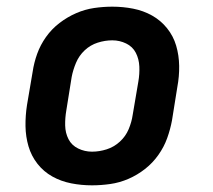

<svg xmlns="http://www.w3.org/2000/svg" viewBox="-20 -548 640 576"><path d="M256 8Q224 8 193.5 2Q163 -4 137 -18.5Q111 -33 92.5 -56.5Q74 -80 65.5 -109Q57 -138 56.5 -169.5Q56 -201 61 -233L78 -333Q82 -360 91.5 -386.5Q101 -413 118 -437Q135 -461 158.5 -479Q182 -497 208.5 -508.5Q235 -520 262.5 -524Q290 -528 317 -528Q349 -528 379.5 -522Q410 -516 436 -501.5Q462 -487 481 -463.5Q500 -440 508.5 -411Q517 -382 517.5 -350.5Q518 -319 512 -287L496 -187Q491 -160 481.5 -133.5Q472 -107 455 -83Q438 -59 415 -41Q392 -23 365.5 -11.5Q339 0 311 4Q283 8 256 8ZM256 -93Q278 -93 300 -100Q322 -107 339.5 -123Q357 -139 366 -160.5Q375 -182 378 -203L395 -303Q399 -326 398 -348.5Q397 -371 387.5 -389.5Q378 -408 358.5 -417.5Q339 -427 317 -427Q295 -427 273 -420Q251 -413 234 -397Q217 -381 208 -359.5Q199 -338 195 -317L179 -217Q175 -194 175.5 -171.5Q176 -149 185.5 -130.5Q195 -112 214.5 -102.5Q234 -93 256 -93Z"/></svg>

Font: Iosevka HT Extended
Style: Bold Italic
Weight: 700
Width: 7
Italic angle: -9°
Monospace: yes
Designer: Belleve Invis
Foundry: Belleve Invis
Version: Version 32.3.0; ttfautohint (v1.8.4)